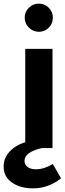

<svg xmlns="http://www.w3.org/2000/svg" viewBox="-95 -815 356 1057"><path d="M41 -718Q41 -750 64 -772.5Q87 -795 119 -795Q151 -795 173.5 -772.5Q196 -750 196 -718Q196 -685 173.5 -662.5Q151 -640 119 -640Q87 -640 64 -663Q41 -686 41 -718ZM44 -32V-546H194V0H136Q40 22 40 71Q40 91 56.5 104Q73 117 103 117Q147 117 196 88L241 167Q171 222 87 222Q17 222 -29 190Q-75 158 -75 102Q-75 55 -42 19.5Q-9 -16 44 -32Z"/></svg>

Font: Eudoxus Sans ExtraBold
Style: Regular
Weight: 800
Designer: Stijn de Vries
Foundry: tokotype
Version: Version 2.005